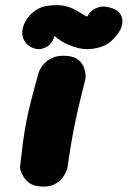

<svg xmlns="http://www.w3.org/2000/svg" viewBox="-20 -713 487 733"><path d="M136 -1Q109 -3 93.5 -13.5Q78 -24 70 -38Q62 -52 59 -62Q56 -72 56 -72Q62 -126 67.5 -168Q73 -210 80.5 -248.5Q88 -287 99.5 -332Q111 -377 128 -437Q128 -437 132.5 -447Q137 -457 148 -469.5Q159 -482 178.5 -491.5Q198 -501 228 -500Q260 -499 277 -486Q294 -473 300 -456.5Q306 -440 306.5 -427.5Q307 -415 307 -415Q295 -367 285.5 -328Q276 -289 268 -251Q260 -213 252.5 -169.5Q245 -126 237 -70Q237 -70 233 -59Q229 -48 218 -33.5Q207 -19 187 -9Q167 1 136 -1ZM150 -530Q132 -523 117 -526.5Q102 -530 93 -536.5Q84 -543 84 -543Q65 -563 65 -587Q65 -611 78.5 -634Q92 -657 114.5 -672.5Q137 -688 162 -691Q202 -696 226.5 -690.5Q251 -685 270 -674Q289 -663 311 -650Q314 -650 316.5 -655.5Q319 -661 324 -666Q324 -666 333 -673.5Q342 -681 359 -686Q376 -691 400 -684Q426 -677 436 -664Q446 -651 447 -638.5Q448 -626 445.5 -617Q443 -608 443 -608Q438 -592 415 -566.5Q392 -541 359 -532Q337 -526 317.5 -525.5Q298 -525 279 -529.5Q260 -534 240 -543Q229 -547 218.5 -553.5Q208 -560 199.5 -566.5Q191 -573 187 -576Q187 -576 185 -567.5Q183 -559 175 -548.5Q167 -538 150 -530Z"/></svg>

Font: Sour Gummy Black
Style: Italic
Weight: 900
Italic angle: -11.3°
Designer: Stefie Justprince
Foundry: Eifetstype
Version: Version 1.000